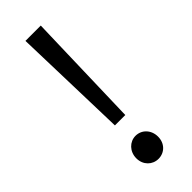

<svg xmlns="http://www.w3.org/2000/svg" viewBox="-250 -780 824 824"><g transform="rotate(-45 161.5 -368.0)"><path d="M130 -221H193L205 -645L208 -749H115L118 -645ZM161 13C198 13 227 -15 227 -56C227 -97 198 -127 161 -127C125 -127 95 -97 95 -56C95 -15 125 13 161 13Z"/></g></svg>

Font: Noto Sans Japanese Regular
Style: Regular
Weight: 400
Designer: Ryoko NISHIZUKA (kana & ideographs); Paul D. Hunt (Latin, Greek & Cyrillic); Wenlong ZHANG (bopomofo); Sandoll Communica
Foundry: Adobe Systems Incorporated
Version: Version 1.000;PS 1;hotconv 1.0.78;makeotf.lib2.5.61930